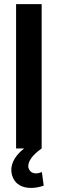

<svg xmlns="http://www.w3.org/2000/svg" viewBox="-20 -720 281 931"><path d="M58 0H97C44 41 27 87 38 128C60 208 154 195 192 180L183 114C155 127 126 122 118 94C112 64 138 31 182 0V-700H58Z"/></svg>

Font: Vanilla Cream
Style: Bold
Weight: 700
Designer: Jeremy Tribby, Jinavaṁso
Foundry: Tribby Type
Version: Version 1.422;Glyphs 3.1.2 (3151)